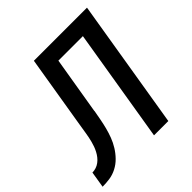

<svg xmlns="http://www.w3.org/2000/svg" viewBox="-230 -880 1025 1025"><g transform="rotate(-45 282.5 -367.5)"><path d="M-35 0 -20 -92Q-6 -92 8 -96.5Q22 -101 34 -110Q46 -119 55.5 -131Q65 -143 72 -156.5Q79 -170 84 -183.5Q89 -197 92.5 -211Q96 -225 99 -239Q102 -253 104 -267Q107 -284 109.5 -301Q112 -318 115 -335L181 -735H582L461 0H353L459 -643H274L220 -319Q220 -318 220 -318Q220 -318 220 -318V-317Q220 -317 220 -316.5Q220 -316 220 -316V-315Q215 -288 210 -261Q205 -234 198 -207Q191 -180 181 -153.5Q171 -127 155.5 -102Q140 -77 119.5 -56Q99 -35 73 -21.5Q47 -8 19.5 -4Q-8 0 -35 0Z"/></g></svg>

Font: Iosevka SS04 SmBd Ex Obl
Style: Regular
Weight: 600
Width: 7
Italic angle: -9°
Monospace: yes
Designer: Belleve Invis
Foundry: Belleve Invis
Version: Version 19.0.0; ttfautohint (v1.8.4)